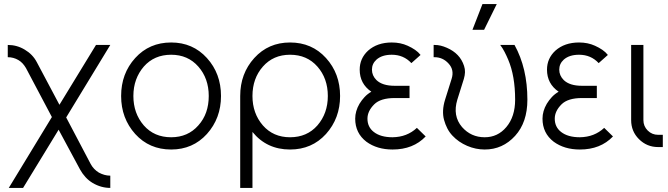

<svg xmlns="http://www.w3.org/2000/svg" viewBox="-20 -720 3269 940"><path d="M18 -500V-440Q32 -440 45 -436.5Q58 -433 70 -426Q82 -419 91 -409Q100 -399 107 -387L234 -147L23 200H93L267 -85L372 110Q383 130 398.5 147Q414 164 434 176Q475 200 520 200V140Q505 140 491 136Q477 132 464 125Q451 117 441 106.5Q431 96 424 83L304 -145L520 -500H450L271 -207L160 -416Q140 -454 101 -477Q63 -500 18 -500Z M818 -512Q711 -512 642 -436Q573 -360 573 -250Q573 -141 642 -64Q711 12 818 12Q924 12 993 -64Q1062 -141 1062 -250Q1062 -360 993 -436Q924 -512 818 -512ZM818 -452Q900 -452 951 -394Q1002 -336 1002 -250Q1002 -207 989.5 -171Q977 -135 951 -106Q900 -48 818 -48Q735 -48 684 -106Q633 -165 633 -250Q633 -293 646 -329Q659 -365 684 -394Q735 -452 818 -452Z M1400 -452Q1483 -452 1534 -394Q1585 -336 1585 -250Q1585 -165 1534 -106Q1483 -48 1400 -48Q1318 -48 1267 -106Q1216 -165 1216 -250Q1216 -336 1267 -394Q1318 -452 1400 -452ZM1400 -512Q1294 -512 1225 -436Q1156 -360 1156 -250V200H1216V-74Q1286 12 1400 12Q1507 12 1576 -64Q1645 -141 1645 -250Q1645 -360 1576 -436Q1507 -512 1400 -512Z M1985 -300H1912Q1852 -300 1823 -328Q1801 -350 1801 -379Q1801 -408 1823 -428Q1850 -452 1898 -452Q1956 -452 1994 -411L2039 -451Q2028 -465 2012 -476Q1996 -487 1976 -496Q1941 -512 1898 -512Q1827 -512 1782 -472Q1741 -434 1741 -379Q1741 -310 1798 -271Q1779 -260 1765 -245Q1751 -230 1740 -212Q1719 -176 1719 -139Q1719 -68 1774 -26Q1826 12 1902 12Q2003 12 2064 -52L2021 -94Q1973 -49 1902 -48Q1843 -48 1810 -74Q1779 -98 1779 -139Q1779 -176 1812 -209Q1843 -240 1912 -240H1985Z M2103 -500V-440H2107Q2148 -440 2176 -409Q2205 -378 2191 -334L2159 -232Q2142 -177 2154 -133Q2160 -111 2170 -91.5Q2180 -72 2195 -56Q2210 -40 2228 -27.5Q2246 -15 2267 -6Q2288 3 2309.5 7.5Q2331 12 2353 12Q2441 12 2502 -55Q2562 -121 2562 -232Q2562 -386 2499 -500H2429Q2441 -484 2450.5 -465.5Q2460 -447 2468 -428Q2485 -388 2493.5 -339Q2502 -290 2502 -232Q2502 -149 2459 -98Q2417 -48 2353 -48Q2286 -48 2242 -98Q2195 -153 2219 -232L2251 -334Q2256 -351 2256.5 -366.5Q2257 -382 2252 -397Q2242 -428 2221 -450Q2200 -472 2168 -486Q2152 -493 2137.5 -496.5Q2123 -500 2107 -500ZM2293 -574H2350L2412 -700H2342Z M2902 -300H2829Q2769 -300 2740 -328Q2718 -350 2718 -379Q2718 -408 2740 -428Q2767 -452 2815 -452Q2873 -452 2911 -411L2956 -451Q2945 -465 2929 -476Q2913 -487 2893 -496Q2858 -512 2815 -512Q2744 -512 2699 -472Q2658 -434 2658 -379Q2658 -310 2715 -271Q2696 -260 2682 -245Q2668 -230 2657 -212Q2636 -176 2636 -139Q2636 -68 2691 -26Q2743 12 2819 12Q2920 12 2981 -52L2938 -94Q2890 -49 2819 -48Q2760 -48 2727 -74Q2696 -98 2696 -139Q2696 -176 2729 -209Q2760 -240 2829 -240H2902Z M3070 -500V-132Q3070 -77 3108 -39Q3147 0 3202 0H3225V-60H3202Q3172 -60 3151 -81Q3130 -102 3130 -132V-500Z"/></svg>

Font: Unageo
Style: Light
Weight: 300
Designer: Richard Sepsi
Foundry: Richard Sepsi
Version: Version 2.000